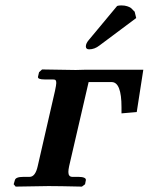

<svg xmlns="http://www.w3.org/2000/svg" viewBox="-20 -692 552 713"><path d="M120.1 -75.2 184.1 -354Q189 -377 189 -383.8Q189 -391.6 186.5 -394.3Q184.1 -397 175.8 -397H145Q119.1 -397 121.1 -407.2L125 -423.8L136.2 -434.1L261.2 -432.1Q267.1 -432.1 280 -432.6Q293 -433.1 298.8 -433.1H512.2L487.8 -275.9L431.2 -271V-293.9Q431.2 -386.7 395 -387.2H309.1L236.8 -75.2Q233.9 -62 233.9 -53.2Q233.9 -35.2 249 -35.2H272Q285.2 -35.2 292.5 -32Q299.8 -28.8 298.8 -22.9L295.9 -7.8L284.2 1Q198.2 -1 160.2 -1L38.1 1L30.8 -7.8L35.2 -22.9Q38.1 -35.2 66.9 -35.2H89.8Q111.3 -35.2 120.1 -75.2ZM415 -669.9Q420.9 -671.9 430.2 -671.9Q443.4 -671.9 452.1 -668.9Q460.9 -666 465.1 -663.1Q469.2 -660.2 473.6 -655Q478 -649.9 480 -648.9L485.8 -625L349.1 -522.9Q331.1 -508.8 311 -508.8Q298.8 -508.8 298.8 -519.8Q298.8 -530.8 310.1 -543.9Z"/></svg>

Font: Linux Libertine
Style: Semibold Italic
Weight: 600
Italic angle: -11.5°
Designer: Philipp H. Poll
Foundry: Philipp H. Poll
Version: Version 5.1.2 ; ttfautohint (v0.9)